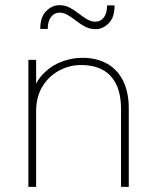

<svg xmlns="http://www.w3.org/2000/svg" viewBox="-20 -724 604 744"><path d="M90 0V-492H120V-368L105 -365Q120 -411 150.5 -441Q181 -471 220 -485.5Q259 -500 299 -500Q354 -500 394.5 -477.5Q435 -455 457 -411Q479 -367 479 -304V0H449V-300Q449 -359 430.5 -397Q412 -435 377.5 -453.5Q343 -472 294 -472Q249 -472 209 -450.5Q169 -429 144.5 -389Q120 -349 120 -293V0ZM350 -611Q329 -611 310.5 -620.5Q292 -630 275.5 -643Q259 -656 243 -665.5Q227 -675 210 -675Q191 -675 178 -658.5Q165 -642 165 -612H136Q136 -658 159 -681Q182 -704 210 -704Q232 -704 250 -694.5Q268 -685 284.5 -672Q301 -659 317 -649.5Q333 -640 350 -640Q370 -640 382.5 -656.5Q395 -673 395 -703H424Q424 -657 401.5 -634Q379 -611 350 -611Z"/></svg>

Font: Fustat ExtraLight
Style: Regular
Weight: 250
Designer: Mohamed Gaber, Khaled Hosny, Laura Garcia Mut
Foundry: Kief Type Foundry, Alif Type Foundry, Hard Type Foundry
Version: Version 1.007